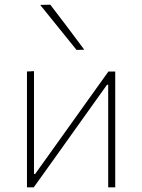

<svg xmlns="http://www.w3.org/2000/svg" viewBox="-20 -799 606 819"><path d="M95 0V-494L125 -495.5V-57H130L267 -248.5Q310.5 -309.5 354.8 -371.5Q399 -433.5 442.5 -494H471.5V0H441.5V-437.5H436.5L300.5 -247Q256.5 -185 212.5 -123.5Q168 -61.5 124 0ZM306.5 -586Q267.5 -634.5 229 -682Q190.5 -729.5 151.5 -778L194.5 -779Q230.5 -731.5 267 -684Q303 -636 339.5 -587Z"/></svg>

Font: Heraclito Thin
Style: Regular
Weight: 100
Designer: Kostas Bartsokas (font) & Cristiano Sobral (main changes)
Foundry: Kostas Bartsokas (font) & Cristiano Sobral (main changes)
Version: Version 1.00;July 8, 2020;FontCreator 13.0.0.2655 64-bit